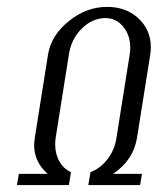

<svg xmlns="http://www.w3.org/2000/svg" viewBox="-20 -532 454 552"><path d="M28.8 0 34.2 -32.2H117.2Q78.1 -65.9 78.1 -115.7Q78.1 -122.6 80.1 -136.2L118.2 -376Q127.4 -430.7 178 -471.4Q228.5 -512.2 288.1 -512.2Q342.8 -512.2 378.2 -479Q413.6 -445.8 413.6 -396.5Q413.6 -386.2 412.1 -376L374 -136.2Q363.3 -71.3 305.2 -32.2H388.2L382.8 0H233.9L240.2 -37.1Q269 -47.9 289.6 -75Q310.1 -102.1 314.9 -136.2L353 -376Q354.5 -385.3 354.5 -394.5Q354.5 -430.7 334.2 -455.3Q314 -480 283.2 -480Q245.6 -480 215.1 -449.7Q184.6 -419.4 178.2 -376L140.1 -136.2Q138.7 -126 138.7 -116.7Q138.7 -88.9 150.9 -67.6Q163.1 -46.4 184.1 -37.1L178.2 0Z"/></svg>

Font: Gawaa
Style: Italic
Weight: 400
Designer: T. Christopher White
Version: Version 1.0